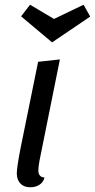

<svg xmlns="http://www.w3.org/2000/svg" viewBox="-20 -771 401 811"><path d="M142 -51Q142 -23 168 -21Q163 -1 146.5 9.5Q130 20 108 20Q81 20 66 4Q51 -12 51 -39Q51 -63 66 -141L141 -510L233 -520L147 -93Q142 -66 142 -51ZM333 -751 361 -701 200 -592 69 -702 107 -751 208 -691Z"/></svg>

Font: Sansita Light Italic
Style: Regular
Weight: 300
Italic angle: -11°
Designer: Pablo Cosgaya
Foundry: Omnibus-Type
Version: Version 1.006